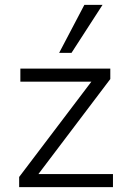

<svg xmlns="http://www.w3.org/2000/svg" viewBox="-20 -772 526 792"><path d="M59 0V-42L372 -455L375 -435H64V-489H435V-446L121 -31L118 -54H446V0ZM224 -554 328 -752H403L275 -554Z"/></svg>

Font: Nunito Sans 10pt Light
Style: Regular
Weight: 300
Designer: Vernon Adams
Foundry: Vernon Adams
Version: Version 3.101;gftools[0.9.27]